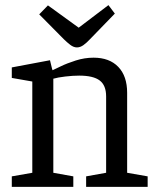

<svg xmlns="http://www.w3.org/2000/svg" viewBox="-20 -729 616 749"><path d="M280 -544Q267 -544 253.5 -554.5Q240 -565 229 -576L133 -673L167 -708L287 -621L403 -709L428 -676L331 -576Q318 -562 305.5 -553Q293 -544 280 -544ZM26 0V-41L106 -55V-411L26 -425V-466L175 -494L183 -461L185 -455Q192 -458 216.5 -470Q241 -482 275.5 -493Q310 -504 345 -504Q407 -504 441.5 -468Q476 -432 476 -367V-55L556 -41V0H316V-41L394 -55V-353Q394 -396 369 -415Q344 -434 289 -434Q264 -434 234.5 -430.5Q205 -427 188 -422V-55L266 -41V0Z"/></svg>

Font: Faustina VF Beta
Style: Regular
Weight: 400
Designer: Alfonso Garcia
Foundry: Omnibus-Type
Version: Version 1.006